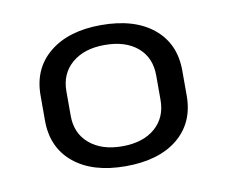

<svg xmlns="http://www.w3.org/2000/svg" viewBox="-51 -777 574 485"><g transform="rotate(-10 236.0 -535.0)"><path d="M235.6 -354.5Q151.3 -354.5 102.8 -394.3Q54.4 -434.1 54.4 -503.4V-567.6Q54.4 -636.9 103.3 -676.7Q152.2 -716.5 235.6 -716.5Q320.8 -716.5 369.4 -676.7Q417.9 -636.9 417.9 -567.6V-503.4Q417.9 -434.1 369.5 -394.3Q321.1 -354.5 235.6 -354.5ZM235.7 -405.6Q289.1 -405.6 320 -432.3Q350.9 -459 350.9 -504.1V-566.9Q350.9 -612.8 320 -639.1Q289.1 -665.4 235.6 -665.4Q183.1 -665.4 151.8 -638.7Q120.5 -612 120.5 -566.9V-504.1Q120.5 -459 151.8 -432.3Q183.2 -405.6 235.7 -405.6Z"/></g></svg>

Font: Pathway Extreme 8pt Thin
Style: Regular
Weight: 100
Designer: Eduardo Rodriguez Tunni
Foundry: Eduardo Rodriguez Tunni
Version: Version 1.000